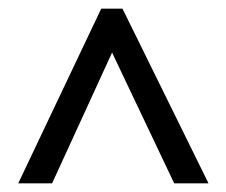

<svg xmlns="http://www.w3.org/2000/svg" viewBox="-20 -735 521 442"><path d="M22 -313 213 -715H262L460 -313H381L238 -614L100 -313Z"/></svg>

Font: Noto Sans Hebrew Condensed
Style: Regular
Weight: 400
Width: 3
Designer: Monotype Design Team
Foundry: Monotype Imaging Inc.
Version: Version 2.004; ttfautohint (v1.8.4.7-5d5b)